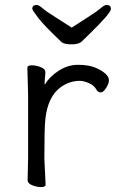

<svg xmlns="http://www.w3.org/2000/svg" viewBox="-20 -749 470 779"><path d="M92 -18 94 -106V-367L91 -474Q91 -484 109 -484Q127 -484 145.5 -476.5Q164 -469 164 -457.5Q164 -446 162.5 -434Q161 -422 161 -405Q181 -438 218 -462Q255 -486 296 -486Q337 -486 363 -476Q389 -466 405.5 -452Q422 -438 422 -424Q422 -410 410.5 -392Q399 -374 388.5 -374Q378 -374 372 -384Q362 -403 340.5 -412Q319 -421 304 -421Q262 -421 226 -395Q174 -357 164 -266Q160 -230 160 -106L165 0Q165 10 147 10Q129 10 110.5 2.5Q92 -5 92 -18ZM271 -637Q306 -660 340 -681.5Q374 -703 389 -716Q404 -729 412 -729Q430 -729 430 -712.5Q430 -696 344 -612Q324 -593 312 -581Q300 -569 270.5 -569Q241 -569 230 -578Q160 -644 135.5 -676Q111 -708 111 -713Q111 -729 129 -729Q137 -729 152 -716Q167 -703 201.5 -681.5Q236 -660 271 -637Z"/></svg>

Font: Fusion Kai T
Style: Regular
Weight: 400
Designer: Fontworks Inc.
Version: Version 24.134;May 13, 2024